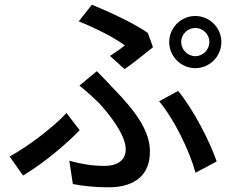

<svg xmlns="http://www.w3.org/2000/svg" viewBox="-20 -760 996 817"><path d="M751 -581C751 -614 778 -641 811 -641C844 -641 871 -614 871 -581C871 -549 844 -521 811 -521C778 -521 751 -549 751 -581ZM700 -581C700 -520 750 -470 811 -470C872 -470 922 -520 922 -581C922 -642 872 -692 811 -692C750 -692 700 -642 700 -581ZM510 -466C546 -490 607 -540 631 -559L609 -620C549 -662 446 -709 371 -740L315 -669C387 -641 469 -598 511 -567C498 -556 472 -537 448 -522ZM290 23C334 32 387 37 444 37C525 37 618 6 618 -115C618 -202 558 -286 464 -382C441 -407 417 -432 392 -457L318 -396C347 -373 377 -345 400 -323C446 -273 515 -186 515 -125C515 -72 471 -54 425 -54C372 -54 326 -62 275 -76ZM902 -73C873 -159 801 -297 738 -373L657 -329C722 -252 787 -117 812 -25ZM319 -206 263 -279C207 -219 100 -137 21 -94L78 -13C174 -71 265 -150 319 -206Z"/></svg>

Font: Kinto Sans Med
Style: Regular
Weight: 500
Designer: Authors: Ryoko NISHIZUKA  (kana & ideographs); Paul D. Hunt (Latin, Greek & Cyrillic); Wenlong ZHANG  (bopomofo); Sandol
Foundry: Adobe Systems Incorporated, ookami Inc.
Version: Version 0.001